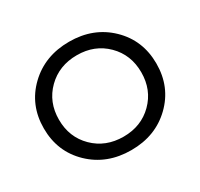

<svg xmlns="http://www.w3.org/2000/svg" viewBox="-150 -899 1147 1099"><g transform="rotate(-30 424.0 -350.0)"><path d="M424 8Q263 8 157 -94Q51 -196 51 -350Q51 -504 157 -606Q263 -708 424 -708Q584 -708 689.5 -606Q795 -504 795 -350Q795 -196 689.5 -94Q584 8 424 8ZM424 -81Q541 -81 618 -157.5Q695 -234 695 -350Q695 -466 618 -542.5Q541 -619 424 -619Q306 -619 228.5 -542.5Q151 -466 151 -350Q151 -234 228.5 -157.5Q306 -81 424 -81Z"/></g></svg>

Font: false
Style: Regular
Weight: 500
Designer: Julieta Ulanovsky
Foundry: Julieta Ulanovsky
Version: Version 7.222;hotconv 1.0.109;makeotfexe 2.5.65596